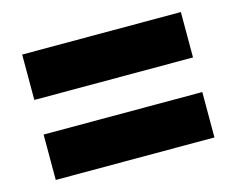

<svg xmlns="http://www.w3.org/2000/svg" viewBox="-64 -634 701 568"><g transform="rotate(-15 286.0 -350.0)"><path d="M43 -403V-542H529V-403ZM43 -158V-297H529V-158Z"/></g></svg>

Font: MuseoModerno ExtraBold
Style: Regular
Weight: 800
Designer: Pablo Cosgaya, Héctor Gatti, Marcela Romero, and the Authors of The MuseoModerno Project.
Foundry: Omnibus-Type Team
Version: Version 1.001